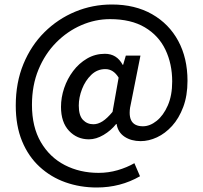

<svg xmlns="http://www.w3.org/2000/svg" viewBox="-20 -673 903 853"><path d="M410 160Q336 160 271 137Q206 114 156 68Q106 22 78 -46Q50 -114 50 -204Q50 -306 84 -388.5Q118 -471 177.5 -530Q237 -589 314 -621Q391 -653 477 -653Q580 -653 655.5 -610Q731 -567 772 -491Q813 -415 813 -314Q813 -248 794 -197.5Q775 -147 744.5 -113.5Q714 -80 677.5 -63Q641 -46 605 -46Q563 -46 533.5 -65.5Q504 -85 498 -122H496Q473 -93 440 -73.5Q407 -54 375 -54Q322 -54 286.5 -92Q251 -130 251 -198Q251 -240 265 -281.5Q279 -323 305 -357.5Q331 -392 367 -413Q403 -434 446 -434Q499 -434 525 -385H527L539 -426H604L563 -220Q536 -112 615 -112Q646 -112 676 -136Q706 -160 725.5 -204.5Q745 -249 745 -311Q745 -389 715 -452Q685 -515 623.5 -551.5Q562 -588 469 -588Q403 -588 341 -561Q279 -534 229.5 -484Q180 -434 151 -364Q122 -294 122 -207Q122 -109 161.5 -41.5Q201 26 268 60.5Q335 95 418 95Q462 95 503 83Q544 71 577 52L602 110Q515 160 410 160ZM395 -121Q415 -121 435.5 -134Q456 -147 480 -176L507 -328Q484 -366 448 -366Q412 -366 385.5 -340.5Q359 -315 344.5 -277.5Q330 -240 330 -204Q330 -160 348.5 -140.5Q367 -121 395 -121Z"/></svg>

Font: Assistant SemiBold
Style: Regular
Weight: 600
Designer: Hebrew By Ben Nathan, Latin by Paul Hunt
Version: Version 3.000